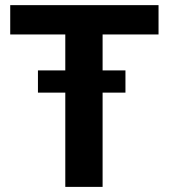

<svg xmlns="http://www.w3.org/2000/svg" viewBox="-20 -731 660 751"><path d="M470.7 -455.6V-368.7H381.3V0H235.4V-368.7H128.4V-455.6H235.4V-596.2H20V-710.9H600.1V-596.2H381.3V-455.6Z"/></svg>

Font: Vazirmatn RD FD
Style: Bold
Weight: 700
Designer: Saber Rastikerdar
Foundry: Saber Rastikerdar
Version: Version 33.003